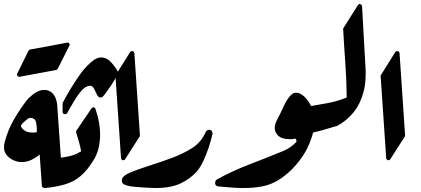

<svg xmlns="http://www.w3.org/2000/svg" viewBox="-29 -943 2114 963"><path d="M261 -599Q259 -595 253 -592Q207 -584 161.5 -575Q116 -566 70 -558Q63 -557 58.5 -562.5Q54 -568 58 -575L114 -689Q115 -691 118 -692.5Q121 -694 123 -695Q170 -703 215.5 -711.5Q261 -720 306 -729Q313 -731 318 -725.5Q323 -720 318 -712Z M78 -130Q60 -130 39.5 -139Q19 -148 5 -164.5Q-9 -181 -9 -204Q-9 -220 -5 -232Q11 -292 40.5 -343Q70 -394 103 -437Q108 -444 112.5 -448.5Q117 -453 120 -456V-455Q158 -492 193 -492Q206 -492 215 -488Q257 -471 259 -400L277 -142L203 -6Q199 1 190.5 -1Q182 -3 181 -11L170 -168Q154 -154 130.5 -142Q107 -130 78 -130ZM156 -290Q156 -308 152.5 -326.5Q149 -345 137 -349Q133 -350 131 -351Q129 -352 125 -352Q116 -352 106 -344Q98 -337 91 -331Q84 -325 79 -318Q76 -314 76 -312Q76 -309 79 -304Q89 -288 110 -281Q121 -278 135 -278Q140 -278 145 -278.5Q150 -279 155 -280Q155 -282 155.5 -283Q156 -284 156 -285Z M562 -574Q548 -544 529.5 -516.5Q511 -489 491 -463Q487 -459 484 -456.5Q481 -454 475 -454Q468 -454 463 -459.5Q458 -465 456 -471Q451 -482 443 -497.5Q435 -513 423 -513H421Q400 -511 380.5 -489Q361 -467 345 -440Q329 -413 318 -394Q314 -387 309 -377.5Q304 -368 293 -371Q285 -373 285 -382V-424L286 -428Q306 -467 330 -505.5Q354 -544 379 -579Q393 -597 409 -613.5Q425 -630 443 -643Q451 -648 460 -651.5Q469 -655 477 -655Q506 -655 528 -631Q550 -607 562 -584Z M375 -60Q343 -32 297.5 -18.5Q252 -5 196 0Q190 1 186.5 -3.5Q183 -8 184 -14L206 -134Q208 -143 216 -145Q258 -150 285 -153.5Q312 -157 333.5 -163.5Q355 -170 378 -184Q374 -207 367.5 -229.5Q361 -252 353 -279Q351 -285 355 -289L429 -398Q434 -405 441 -404.5Q448 -404 450 -396Q474 -327 473 -260Q471 -189 441 -141Q427 -118 411 -97.5Q395 -77 375 -60Z M550 -564 623 -681Q628 -688 636 -686.5Q644 -685 645 -676L673 -261L599 -145Q595 -138 587 -139.5Q579 -141 578 -150Z M1022 -292Q1035 -291 1037 -276V-272Q1030 -240 1018 -204Q1006 -168 991.5 -137Q977 -106 960 -85Q926 -46 876.5 -23Q827 0 754 0H745Q688 -2 646 -6Q601 -10 587 -23Q582 -28 582 -38Q582 -51 594 -60.5Q606 -70 622.5 -77Q639 -84 653 -89Q667 -94 685.5 -100.5Q704 -107 726 -114Q783 -132 838.5 -153Q894 -174 940 -204Q980 -231 1002 -279Q1006 -292 1022 -292Z M1363 -266Q1357 -273 1353 -281Q1349 -289 1349 -301Q1349 -319 1358.5 -337.5Q1368 -356 1375 -370Q1387 -396 1399 -420.5Q1411 -445 1429 -465Q1442 -478 1455 -478Q1469 -478 1480.5 -471Q1492 -464 1499 -457Q1547 -408 1547 -339V-333Q1547 -293 1535.5 -257.5Q1524 -222 1509 -193Q1487 -152 1453.5 -113.5Q1420 -75 1378 -46.5Q1336 -18 1286 -8Q1264 -4 1242 -2Q1220 0 1195 0H1185Q1155 0 1125 -3Q1095 -6 1066 -8Q1050 -10 1050 -25Q1050 -37 1059 -43Q1135 -85 1221 -118Q1307 -151 1390 -185Q1431 -202 1458 -232Q1458 -241 1454 -248Q1441 -245 1425 -245Q1381 -245 1363 -266Z M1710 -454Q1709 -544 1703 -626.5Q1697 -709 1692 -800L1766 -917Q1771 -925 1778.5 -922Q1786 -919 1787 -911L1805 -589V-572Q1805 -520 1794 -481Q1779 -423 1745 -380.5Q1711 -338 1663 -312Q1662 -312 1644 -306.5Q1626 -301 1598.5 -293Q1571 -285 1540.5 -278Q1510 -271 1483 -268L1476 -277L1497 -397Q1499 -405 1507 -407Q1566 -417 1615 -426Q1664 -435 1710 -454Z M1880 -564 1953 -681Q1958 -688 1966 -686.5Q1974 -685 1975 -676L2003 -261L1929 -145Q1925 -138 1917 -139.5Q1909 -141 1908 -150Z"/></svg>

Font: Aref Ruqaa Ink
Style: Bold
Weight: 700
Designer: Abdullah Aref
Version: Version 1.005